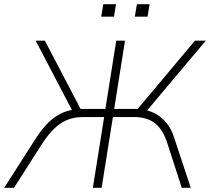

<svg xmlns="http://www.w3.org/2000/svg" viewBox="-41 -900 1006 920"><path d="M-21 0 132 -239Q159 -281 188.5 -310.5Q218 -340 252 -356.5Q286 -373 324 -376L311 -359L130 -705H174L353 -363L334 -378H464L516 -705H558L506 -378H623L606 -363L893 -705H945L654 -359L633 -376Q670 -373 701.5 -356.5Q733 -340 757 -310.5Q781 -281 794 -239L873 0H830L762 -210Q740 -280 701.5 -309.5Q663 -339 604 -339H500L446 0H404L458 -339H356Q295 -339 249.5 -308.5Q204 -278 160 -210L26 0ZM605 -820 615 -880H676L666 -820ZM444 -820 454 -880H515L505 -820Z"/></svg>

Font: Nunito Sans 12pt ExtraLight
Style: Italic
Weight: 200
Italic angle: -9°
Designer: Vernon Adams
Foundry: Vernon Adams
Version: Version 3.101;gftools[0.9.27]